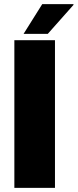

<svg xmlns="http://www.w3.org/2000/svg" viewBox="-20 -916 379 936"><path d="M248 -720V0H50V-720ZM337 -896 339 -893 213 -751H95L186 -896Z"/></svg>

Font: Chivo Black
Style: Regular
Weight: 900
Designer: Hector Gatti
Foundry: Omnibus-Type
Version: Version 1.007